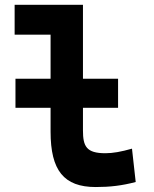

<svg xmlns="http://www.w3.org/2000/svg" viewBox="-20 -752 626 782"><path d="M43 -313H186V-215.8C186 -58.1 239.7 9.8 370.1 9.8C428.7 9.8 477.1 3.9 532.7 -10.7L517.6 -146.5C472.7 -133.8 439.9 -127.9 409.2 -127.9C332 -127.9 317.9 -155.8 317.9 -220.7V-313H460.9V-431.2H317.9V-732.4H39.6V-610.8H186V-431.2H43Z"/></svg>

Font: Cascadia Mono NF
Style: Bold
Weight: 700
Monospace: yes
Designer: Aaron Bell
Foundry: Saja Typeworks
Version: Version 2404.023